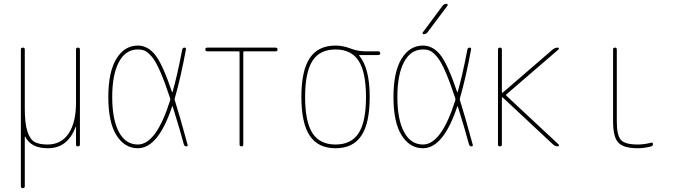

<svg xmlns="http://www.w3.org/2000/svg" viewBox="-20 -770 3540 1010"><path d="M89.8 210V-509.8Q89.8 -519.5 100.1 -519.5Q110.4 -519.5 110.4 -509.8V-200.2Q110.4 -121.1 124 -79.1Q137.7 -37.1 161.6 -23.4Q185.5 -9.8 230.5 -9.8Q301.8 -9.8 340.8 -67.4Q379.9 -125 379.9 -230.5V-509.8Q379.9 -519.5 390.1 -519.5Q400.4 -519.5 400.4 -509.8V-9.8Q400.4 0 390.1 0Q379.9 0 379.9 -9.8V-101.6Q379.9 -102.5 378.9 -102.5Q377 -102.5 377 -100.6Q335 10.7 230.5 9.8Q142.6 9.8 112.3 -51.8Q111.3 -51.8 110.4 -50.8V210Q110.4 219.7 100.1 219.7Q89.8 219.7 89.8 210Z M705.1 -509.8Q640.6 -509.8 605.5 -443.8Q570.3 -377.9 570.3 -259.8Q570.3 -141.6 605.5 -75.7Q640.6 -9.8 705.1 -9.8Q801.8 -9.8 875 -242.2Q876 -248 875 -252.9Q846.7 -338.9 823.2 -392.6Q799.8 -446.3 779.3 -470.7Q758.8 -495.1 743.2 -502.4Q727.5 -509.8 705.1 -509.8ZM705.1 9.8Q635.7 9.8 592.8 -58.1Q549.8 -126 549.8 -259.8Q549.8 -391.6 592.3 -460.9Q634.8 -530.3 705.1 -530.3Q756.8 -530.3 795.9 -481.9Q835 -433.6 884.8 -286.1Q884.8 -285.2 886.2 -285.2Q887.7 -285.2 887.7 -286.1Q912.1 -371.1 938.5 -508.8Q940.4 -519.5 950.2 -519.5Q960 -519.5 958 -509.8Q931.6 -365.2 899.4 -252.9Q897.5 -248 899.4 -243.2Q924.8 -163.1 966.8 -8.8Q968.8 0 960 0Q950.2 0 947.3 -9.8Q928.7 -80.1 888.7 -209Q887.7 -210.9 885.7 -210.9Q812.5 9.8 705.1 9.8Z M1070.3 -500Q1060.5 -500 1060.1 -509.8Q1059.6 -519.5 1070.3 -519.5H1429.7Q1439.5 -519.5 1439.9 -509.8Q1440.4 -500 1429.7 -500H1264.6Q1259.8 -500 1259.8 -495.1V-9.8Q1259.8 0 1250 0Q1240.2 0 1240.2 -9.8V-495.1Q1240.2 -500 1235.4 -500Z M1866.7 -449.7Q1828.1 -509.8 1745.1 -509.8Q1662.1 -509.8 1623.5 -449.7Q1585 -389.6 1585 -259.8Q1585 -129.9 1623.5 -69.8Q1662.1 -9.8 1745.1 -9.8Q1828.1 -9.8 1866.7 -69.8Q1905.3 -129.9 1905.3 -259.8Q1905.3 -389.6 1866.7 -449.7ZM1745.1 -530.3Q1784.2 -530.3 1823.2 -515.1Q1862.3 -500 1900.4 -500H1969.7Q1979.5 -500 1980 -490.2Q1980.5 -480.5 1969.7 -480.5H1870.1Q1869.1 -480.5 1869.1 -479Q1869.1 -477.5 1869.6 -477.5Q1870.1 -477.5 1870.1 -476.6Q1924.8 -411.1 1924.8 -259.8Q1924.8 -122.1 1880.9 -56.2Q1836.9 9.8 1745.1 9.8Q1653.3 9.8 1609.4 -56.2Q1565.4 -122.1 1565.4 -260.3Q1565.4 -398.4 1609.4 -464.4Q1653.3 -530.3 1745.1 -530.3Z M2209 -589.8Q2205.1 -589.8 2203.6 -593.3Q2202.1 -596.7 2204.1 -599.6L2308.6 -740.2Q2316.4 -750 2329.1 -750Q2333 -750 2334.5 -746.6Q2335.9 -743.2 2334 -740.2L2228.5 -599.6Q2220.7 -589.8 2209 -589.8ZM2205.1 -509.8Q2140.6 -509.8 2105.5 -443.8Q2070.3 -377.9 2070.3 -259.8Q2070.3 -141.6 2105.5 -75.7Q2140.6 -9.8 2205.1 -9.8Q2301.8 -9.8 2375 -242.2Q2376 -248 2375 -252.9Q2346.7 -338.9 2323.2 -392.6Q2299.8 -446.3 2279.3 -470.7Q2258.8 -495.1 2243.2 -502.4Q2227.5 -509.8 2205.1 -509.8ZM2205.1 9.8Q2135.7 9.8 2092.8 -58.1Q2049.8 -126 2049.8 -259.8Q2049.8 -391.6 2092.3 -460.9Q2134.8 -530.3 2205.1 -530.3Q2256.8 -530.3 2295.9 -481.9Q2335 -433.6 2384.8 -286.1Q2384.8 -285.2 2386.2 -285.2Q2387.7 -285.2 2387.7 -286.1Q2412.1 -371.1 2438.5 -508.8Q2440.4 -519.5 2450.2 -519.5Q2460 -519.5 2458 -509.8Q2431.6 -365.2 2399.4 -252.9Q2397.5 -248 2399.4 -243.2Q2424.8 -163.1 2466.8 -8.8Q2468.8 0 2460 0Q2450.2 0 2447.3 -9.8Q2428.7 -80.1 2388.7 -209Q2387.7 -210.9 2385.7 -210.9Q2312.5 9.8 2205.1 9.8Z M2599.6 -9.8V-509.8Q2599.6 -519.5 2609.9 -519.5Q2620.1 -519.5 2620.1 -509.8V-284.2Q2620.1 -283.2 2621.6 -282.2Q2623 -281.2 2624 -282.2L2887.7 -509.8Q2899.4 -519.5 2915 -519.5Q2918.9 -519.5 2919.9 -515.6Q2920.9 -511.7 2918 -509.8L2643.6 -273.4Q2640.6 -270.5 2643.6 -266.6L2918.9 -9.8Q2920.9 -7.8 2919.9 -3.9Q2918.9 0 2915 0Q2902.3 0 2889.6 -9.8L2624 -257.8Q2623 -258.8 2621.6 -257.8Q2620.1 -256.8 2620.1 -255.9V-9.8Q2620.1 0 2609.9 0Q2599.6 0 2599.6 -9.8Z M3335 9.8Q3259.8 9.8 3232.4 -20Q3205.1 -49.8 3205.1 -129.9V-509.8Q3205.1 -519.5 3214.8 -519.5Q3224.6 -519.5 3224.6 -509.8V-129.9Q3224.6 -57.6 3246.6 -33.7Q3268.6 -9.8 3335 -9.8Q3370.1 -9.8 3405.3 -19.5Q3409.2 -20.5 3412.1 -18.6Q3415 -16.6 3415 -12.7Q3415 -2.9 3406.2 0Q3369.1 9.8 3335 9.8Z"/></svg>

Font: Rounded-L Mgen+ 2m thin
Style: Regular
Weight: 100
Designer: [Source Han Sans]
Ryoko NISHIZUKA  (kana & ideographs); Paul D. Hunt (Latin, Greek & Cyrillic); Wenlong ZHANG  (bopomofo
Version: Version 1.059.20150602